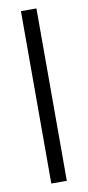

<svg xmlns="http://www.w3.org/2000/svg" viewBox="-83 -734 350 768"><g transform="rotate(-10 92.5 -350.0)"><path d="M61 0V-700.2H124V0Z"/></g></svg>

Font: LT Hoop Light
Style: Regular
Weight: 300
Designer: Daniel Lyons
Foundry: LyonsType
Version: Version 1.000